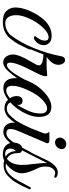

<svg xmlns="http://www.w3.org/2000/svg" viewBox="428 -928 503 1400"><g transform="rotate(90 680.0 -227.5)"><path d="M241 -230Q276 -272 276 -301Q276 -330 252 -330Q205 -330 145 -244Q127 -219 108 -173Q90 -129 90 -93Q90 -58 104.5 -36Q119 -14 149 -14Q210 -14 255 -74Q278 -104 291 -127Q303 -148 324 -190Q331 -204 336 -201.5Q341 -199 341 -194Q341 -191 327 -161Q314 -133 300.5 -108Q287 -83 262 -52Q217 4 139 4Q83 4 58.5 -23.5Q34 -51 34 -87Q34 -130 55 -183Q66 -209 78.5 -231.5Q91 -254 105 -273Q163 -352 239 -352Q276 -352 292.5 -334.5Q309 -317 309 -294Q309 -260 281 -236Q267 -223 257.5 -223Q248 -223 241 -230Z M452 -401Q452 -356 395 -316Q415 -315 448.5 -315Q482 -315 533 -320Q535 -316 535 -304Q535 -298 531.5 -287.5Q528 -277 523 -265.5Q518 -254 512 -242Q506 -230 501 -221Q490 -198 474.5 -167Q459 -136 447 -102Q422 -26 455 -26Q496 -26 579 -193Q586 -206 590.5 -203Q595 -200 595 -195Q595 -190 582 -164Q569 -138 554 -110Q539 -82 507 -45Q470 1 434 1Q395 1 380 -46Q377 -55 377 -73Q377 -91 388 -121Q400 -152 425 -194Q450 -237 453 -244Q456 -251 456 -259Q456 -290 376 -292L364 -260Q300 -93 243 -39Q233 -30 233 -45Q233 -46 235 -52Q292 -127 332 -227Q372 -327 389 -419Q395 -450 417 -450Q439 -450 449 -422Q452 -413 452 -401Z M759 -350Q832 -350 832 -258Q832 -215 810 -168Q781 -102 726 -50Q739 -25 773 -25Q800 -25 824 -52Q854 -83 867 -106.5Q880 -130 886 -141Q889 -146 892.5 -154Q896 -162 901 -172Q911 -193 913 -197.5Q915 -202 920 -202Q930 -203 930 -195Q930 -194 928 -188L922 -174L913 -154Q910 -148 902.5 -132.5Q895 -117 889 -108Q884 -99 874.5 -84Q865 -69 857 -60Q850 -51 839 -40Q828 -29 818 -23Q792 -8 771 -8Q730 -8 707 -34Q661 0 622 0Q549 0 549 -92Q549 -135 571 -182Q600 -251 655 -301Q710 -350 759 -350ZM770 -319Q743 -319 706 -283.5Q669 -248 640 -185Q605 -113 605 -67Q605 -21 640 -21Q664 -21 696 -48Q680 -70 680 -97Q681 -140 715 -140Q727 -140 733.5 -135Q740 -130 742.5 -123.5Q745 -117 744.5 -110Q744 -103 743 -99Q751 -112 761 -129.5Q771 -147 782 -170Q807 -220 807 -270Q807 -319 770 -319Z M983 -418Q986 -435 1000 -447Q1014 -459 1031 -459Q1048 -459 1058.5 -447Q1069 -435 1066 -418Q1063 -401 1049 -389Q1035 -377 1018 -377Q1001 -377 991 -389Q981 -401 983 -418ZM951 -22Q971 -22 991 -41Q1028 -78 1085 -192Q1092 -206 1099 -201Q1101 -199 1101 -194.5Q1101 -190 1093 -172Q1089 -164 1085.5 -156Q1082 -148 1078 -141Q1075 -134 1069 -122.5Q1063 -111 1053 -95Q1035 -63 1020 -47Q979 0 942 0Q906 0 890 -22Q874 -44 874 -71Q874 -98 887 -130L951 -293Q953 -299 953 -309Q953 -319 941 -335L996 -336Q1019 -336 1023 -327.5Q1027 -319 1017 -301L937 -114Q920 -75 920 -51Q920 -22 951 -22Z M1172 -19Q1179 -18 1183.5 -17.5Q1188 -17 1190 -17Q1230 -17 1269 -64Q1289 -89 1344 -195Q1346 -200 1351 -200Q1360 -201 1360 -193Q1358 -187 1351.5 -173Q1345 -159 1334 -135Q1322 -112 1310.5 -92Q1299 -72 1282 -54L1261 -32Q1245 -16 1221 -8Q1183 4 1149 -6Q1128 4 1108 4Q1037 4 1022 -52Q1018 -60 1018.5 -74Q1019 -88 1023.5 -102Q1028 -116 1037 -126Q1046 -136 1058 -137Q1084 -186 1105.5 -229.5Q1127 -273 1145 -312Q1185 -397 1238 -397Q1252 -397 1265.5 -390.5Q1279 -384 1275 -376Q1272 -368 1261 -373Q1250 -378 1242 -378Q1234 -378 1228 -375Q1194 -359 1194 -306Q1194 -278 1202 -260Q1210 -242 1220 -221Q1243 -167 1243 -136Q1243 -103 1222 -71Q1201 -39 1172 -19ZM1138 -26Q1182 -61 1182 -136Q1182 -152 1180.5 -173Q1179 -194 1175 -221Q1172 -248 1170.5 -265.5Q1169 -283 1168.5 -294Q1168 -305 1168.5 -311Q1169 -317 1169 -320Q1131 -244 1107.5 -198Q1084 -152 1075 -135Q1096 -135 1096 -105Q1096 -45 1138 -26ZM1063 -53Q1063 -45 1064 -40Q1071 -13 1101 -13Q1114 -13 1121 -17Q1084 -39 1081 -92Q1063 -74 1063 -53Z"/></g></svg>

Font: #9Slide05 Great Vibes
Style: Regular
Weight: 400
Designer: Robert E. Leuschke
Foundry: Robert E. Leuschke
Version: Version 1.001